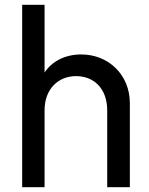

<svg xmlns="http://www.w3.org/2000/svg" viewBox="-20 -777 620 797"><path d="M72 0H165V-319C165 -407 221 -461 296 -461C371 -461 425 -408 425 -319V0H519V-349C519 -465 432 -551 317 -551C252 -551 197 -524 165 -476V-757H72Z"/></svg>

Font: Mluvka Medium
Style: Regular
Weight: 500
Designer: Modified by Jiří Krblich, Original typeface by Gumpita Rahayu
Foundry: Gumpita Rahayu & Jiří Krblich
Version: Version 2.000;Glyphs 3.1.1 (3134)